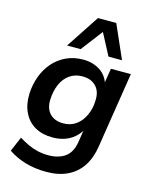

<svg xmlns="http://www.w3.org/2000/svg" viewBox="-137 -846 888 1124"><g transform="rotate(15 307.5 -284.0)"><path d="M254 190Q184 190 125.5 172.5Q67 155 22 124L60 35Q88 52 116.5 65.5Q145 79 176 86Q207 93 240 93Q303 93 342 64.5Q381 36 391 -26L405 -115H412Q395 -82 368.5 -59Q342 -36 308.5 -25Q275 -14 238 -14Q176 -14 131.5 -39Q87 -64 63 -112Q39 -160 41 -224Q43 -281 61.5 -331.5Q80 -382 113 -420Q146 -458 192 -479.5Q238 -501 294 -501Q352 -501 395 -474Q438 -447 454 -395L449 -396L464 -491H585L513 -33Q502 39 469 88.5Q436 138 382 164Q328 190 254 190ZM276 -110Q322 -110 354.5 -134Q387 -158 405.5 -199Q424 -240 425 -288Q428 -342 398.5 -373.5Q369 -405 315 -405Q270 -405 237 -381Q204 -357 187 -316.5Q170 -276 168 -228Q165 -173 194 -141.5Q223 -110 276 -110ZM181 -556 314 -758H425L514 -556H432L363 -687L263 -556Z"/></g></svg>

Font: Nunito Sans 11pt
Style: Bold Italic
Weight: 700
Italic angle: -9°
Version: Version 3.101;gftools[0.9.27]